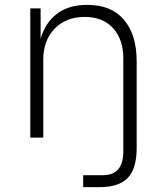

<svg xmlns="http://www.w3.org/2000/svg" viewBox="-20 -559 671 780"><path d="M155.8 0H103V-524.9H145V-401.9Q164.1 -467.3 211.7 -503.2Q259.3 -539.1 333 -539.1H335.9Q432.6 -539.1 483.9 -478.3Q535.2 -417.5 535.2 -310.1V42Q535.2 126 499.3 163.6Q463.4 201.2 384.8 201.2H317.9V152.8H397.9Q481 152.8 481 56.2V-321.8Q481 -398.4 439.7 -444.3Q398.4 -490.2 324.2 -490.2Q248 -490.2 201.9 -442.4Q155.8 -394.5 155.8 -316.9Z"/></svg>

Font: Sora ExtraLight
Style: Regular
Weight: 200
Designer: Jonathan Barnbrook, Julián Moncada
Foundry: Barnbrook Fonts
Version: Version 2.000